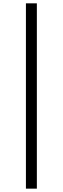

<svg xmlns="http://www.w3.org/2000/svg" viewBox="-20 -858 378 1157"><path d="M136.2 278.8V-837.9H202.1V278.8Z"/></svg>

Font: Source Han Serif TW
Style: Bold
Weight: 700
Designer: Ryoko NISHIZUKA Ë•øÂ°öÊ∂ºÂ≠ê (kana & ideographs); Frank Grie√ühammer (Latin, Greek & Cyrillic); Wenlong ZHANG Âº†ÊñáÈæô 
Foundry: Adobe
Version: Version 2.003;hotconv 1.1.1;makeotfexe 2.6.0